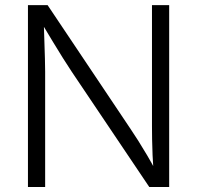

<svg xmlns="http://www.w3.org/2000/svg" viewBox="-20 -748 789 768"><path d="M91.8 0V-727.5H170.4L502.4 -231.9Q516.1 -211.9 533 -185.1Q549.8 -158.2 568.4 -127Q586.9 -95.7 604.5 -62L594.2 -59.6Q591.8 -93.8 590.3 -127.2Q588.9 -160.6 588.4 -190.4Q587.9 -220.2 587.9 -242.7V-727.5H656.7V0H577.1L267.1 -460.9Q250 -486.8 231.9 -515.4Q213.9 -543.9 192.1 -580.1Q170.4 -616.2 141.6 -664.1L154.8 -667.5Q156.2 -622.6 157.5 -583.5Q158.7 -544.4 159.7 -513.7Q160.6 -482.9 160.6 -461.4V0Z"/></svg>

Font: Inter 18pt Light
Style: Regular
Weight: 300
Designer: Rasmus Andersson
Foundry: rsms
Version: Version 4.001;git-66647c0bb